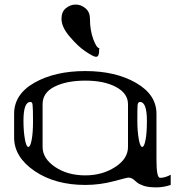

<svg xmlns="http://www.w3.org/2000/svg" viewBox="-20 -812 790 843"><path d="M625 -281.2Q625 -364.3 594.7 -364.3Q585.9 -364.3 584 -350.6Q583 -341.8 583 -281.2Q583 -234.4 589.8 -198.2Q595.7 -167 604.5 -167Q613.3 -167 619.1 -198.2Q625 -228.5 625 -281.2ZM123 -351.6Q122.1 -364.3 113.3 -364.3Q83 -364.3 83 -281.2Q83 -234.4 89.8 -198.2Q95.7 -167 104.5 -167Q113.3 -167 119.1 -198.2Q125 -228.5 125 -281.2Q125 -334 123 -351.6ZM542 -167V-354.5Q542 -402.3 488.3 -430.7Q436.5 -458 354.5 -458Q272.5 -458 219.7 -431.6Q167 -405.3 167 -354.5V-167Q167 -116.2 221.7 -79.1Q276.4 -42 354.5 -42Q429.7 -42 486.3 -79.1Q542 -115.2 542 -167ZM42 -208V-312.5Q42 -398.4 131.8 -449.2Q221.7 -500 354.5 -500Q487.3 -500 577.1 -448.2Q667 -396.5 667 -312.5V-110.4Q667 -31.2 682.6 -31.2Q705.1 -31.2 729.5 -44.9V0Q697.3 10.7 667 10.7Q631.8 10.7 611.3 3.9Q589.8 -3.9 582 -10.7Q574.2 -17.6 564.5 -25.4Q554.7 -32.2 542 -32.2Q539.1 -32.2 480.5 -16.6Q418.9 0 354.5 0Q222.7 0 132.8 -60.5Q42 -122.1 42 -208ZM312.5 -792Q335.9 -792 355.5 -775.4Q375 -758.8 375 -729.5Q375 -679.7 389.6 -639.6Q404.3 -600.6 416 -600.6V-597.7Q415 -594.7 415 -591.8V-582Q415 -581.1 413.1 -573.2Q412.1 -568.4 409.2 -565.4Q406.2 -562.5 401.4 -562.5Q390.6 -562.5 354.5 -586.9Q323.2 -607.4 285.2 -652.3Q250 -693.4 250 -729.5Q250 -759.8 268.6 -775.4Q288.1 -792 312.5 -792Z"/></svg>

Font: okolaksMetalik
Style: bold
Weight: 700
Width: 7
Version: Version 0.6